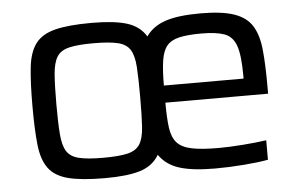

<svg xmlns="http://www.w3.org/2000/svg" viewBox="-43 -579 1012 648"><g transform="rotate(-5 463.0 -255.0)"><path d="M288 8Q209 8 164 -3.5Q119 -15 97.5 -44Q76 -73 70.5 -124.5Q65 -176 65 -255Q65 -334 70.5 -385.5Q76 -437 97.5 -466Q119 -495 164 -506.5Q209 -518 288 -518Q365 -518 408 -504.5Q451 -491 472 -456Q495 -489 538 -503.5Q581 -518 657 -518Q730 -518 771.5 -503.5Q813 -489 832 -458Q851 -427 856 -377Q861 -327 861 -255V-228H513Q513 -176 517.5 -143Q522 -110 538 -92Q554 -74 587.5 -67Q621 -60 679 -60Q715 -60 760.5 -63.5Q806 -67 841 -72V-6Q810 0 759 4Q708 8 661 8Q585 8 540.5 -6Q496 -20 472 -55Q451 -19 408 -5.5Q365 8 288 8ZM513 -286H783V-296Q783 -365 771.5 -397.5Q760 -430 732 -440Q704 -450 654 -450Q607 -450 579 -443.5Q551 -437 537 -420Q523 -403 518 -370.5Q513 -338 513 -286ZM288 -61Q342 -61 371 -68Q400 -75 412.5 -95Q425 -115 427.5 -153.5Q430 -192 430 -255Q430 -318 427.5 -356.5Q425 -395 412.5 -415Q400 -435 371 -442Q342 -449 288 -449Q235 -449 206 -442Q177 -435 164.5 -415Q152 -395 149 -356.5Q146 -318 146 -255Q146 -192 149 -153.5Q152 -115 164.5 -95Q177 -75 206 -68Q235 -61 288 -61Z"/></g></svg>

Font: Saira
Style: Regular
Weight: 400
Designer: Hector Gatti with collaboration of the Omnibus-Type team
Foundry: Omnibus-Type
Version: Version 1.100; ttfautohint (v1.8.3)